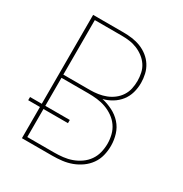

<svg xmlns="http://www.w3.org/2000/svg" viewBox="-171 -863 942 991"><g transform="rotate(30 300.0 -367.5)"><path d="M99 0V-186H29V-205H99V-735H280Q306 -735 332 -731.5Q358 -728 382.5 -718.5Q407 -709 428 -692.5Q449 -676 463 -654Q477 -632 483 -606Q489 -580 489 -554Q489 -524 481 -495.5Q473 -467 455 -444Q437 -421 411.5 -405.5Q386 -390 358 -383Q390 -376 421 -360.5Q452 -345 474.5 -320Q497 -295 507 -262Q517 -229 517 -196Q517 -166 510 -137.5Q503 -109 486 -85Q469 -61 445 -44Q421 -27 394 -17Q367 -7 338 -3.5Q309 0 280 0ZM120 -391H280Q303 -391 326.5 -394.5Q350 -398 372 -406.5Q394 -415 413 -429.5Q432 -444 445 -464Q458 -484 463 -507Q468 -530 468 -554Q468 -577 463 -600.5Q458 -624 445 -643.5Q432 -663 413 -677.5Q394 -692 372 -701Q350 -710 326.5 -713Q303 -716 280 -716H120ZM120 -19H280Q306 -19 332.5 -22Q359 -25 384 -34Q409 -43 431 -58.5Q453 -74 468 -95.5Q483 -117 489.5 -143Q496 -169 496 -196Q496 -222 489.5 -248Q483 -274 468 -295.5Q453 -317 431 -332.5Q409 -348 384 -357Q359 -366 332.5 -369Q306 -372 280 -372H120V-205H266V-186H120Z"/></g></svg>

Font: Iosevka SS04 Thin Extended
Style: Regular
Weight: 100
Width: 7
Monospace: yes
Designer: Belleve Invis
Foundry: Belleve Invis
Version: Version 19.0.0; ttfautohint (v1.8.4)